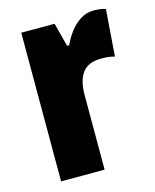

<svg xmlns="http://www.w3.org/2000/svg" viewBox="-91 -692 557 690"><g transform="rotate(-15 187.5 -347.5)"><path d="M322 -629Q332 -629 342 -628Q352 -627 367 -623L354 -449Q335 -455 304 -455Q256 -455 234.5 -426.5Q213 -398 213 -344V-66H51V-619H175L198 -531H206Q216 -554 232.5 -576.5Q249 -599 272 -614Q295 -629 322 -629Z"/></g></svg>

Font: Noto Sans Malayalam UI ExtraCondensed Black
Style: Regular
Weight: 900
Width: 2
Designer: Jelle Bosma - Monotype Design Team
Foundry: Monotype Imaging Inc.
Version: Version 2.104; ttfautohint (v1.8.4.7-5d5b)